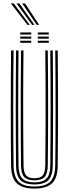

<svg xmlns="http://www.w3.org/2000/svg" viewBox="-20 -1095 402 1122"><path d="M181.3 7Q112.4 7 79.1 -23Q45.7 -53.1 44.8 -127.8Q44 -198.3 43.4 -280.3Q42.9 -362.2 42.9 -450.1Q42.9 -538 43.3 -626.9Q43.8 -715.8 44.8 -800H59.3Q58.5 -723 57.9 -635.8Q57.4 -548.6 57.4 -459Q57.4 -369.5 57.9 -285Q58.5 -200.5 59.3 -129Q60.2 -63.5 87.9 -34.3Q115.6 -5.1 181.3 -5.1Q246.8 -5.1 274.4 -34.3Q301.9 -63.5 302.8 -129Q303.7 -199.1 304.2 -280.9Q304.7 -362.8 304.7 -450.7Q304.7 -538.6 304.3 -627.4Q303.9 -716.2 302.8 -800H317.3Q318.4 -697.5 318.9 -582.6Q319.4 -467.7 319 -351.4Q318.6 -235.1 317.3 -127.8Q316.4 -52.5 282.9 -22.7Q249.4 7 181.3 7ZM181.3 -17.1Q126.4 -17.1 100.4 -41.6Q74.4 -66 73.8 -128Q73 -206.1 72.4 -288.5Q71.9 -371 71.9 -456.2Q71.9 -541.4 72.4 -627.7Q72.9 -714.1 73.8 -800H88.3Q87.4 -719.5 86.9 -633.3Q86.4 -547 86.4 -459.7Q86.4 -372.5 86.9 -288.5Q87.5 -204.5 88.3 -128.4Q88.9 -73.5 110.9 -51.3Q132.9 -29.2 181.3 -29.2Q229.4 -29.2 251.3 -51.2Q273.2 -73.1 273.8 -128.4Q274.7 -204 275.2 -286.8Q275.7 -369.6 275.7 -456Q275.7 -542.4 275.2 -629.3Q274.7 -716.2 273.8 -800H288.3Q289.2 -718.6 289.7 -632.3Q290.2 -546 290.2 -459.1Q290.2 -372.2 289.7 -288.4Q289.1 -204.6 288.3 -128Q287.7 -66.5 262.1 -41.8Q236.5 -17.1 181.3 -17.1ZM181.3 -41.3Q140.3 -41.3 121.8 -60.6Q103.4 -79.9 102.8 -128.8Q101.7 -222.4 101.3 -335.3Q100.9 -448.3 101.2 -567.8Q101.5 -687.3 102.8 -800H117.3Q116.5 -719.2 115.9 -638.5Q115.4 -557.7 115.4 -475.1Q115.4 -392.5 115.9 -306.4Q116.4 -220.3 117.5 -128.8Q118.1 -87.1 132.3 -70.2Q146.5 -53.4 181.3 -53.4Q215.9 -53.4 230 -70.2Q244 -87.1 244.6 -128.8Q246.1 -255.9 246.5 -367Q246.9 -478 246.4 -583.7Q245.9 -689.4 244.8 -800H259.3Q260.2 -723.3 260.7 -636.5Q261.2 -549.6 261.2 -460.4Q261.2 -371.2 260.7 -286.3Q260.2 -201.4 259.3 -128.8Q258.7 -79.3 240.1 -60.3Q221.5 -41.3 181.3 -41.3ZM200.7 -893.3V-905.4H265.1V-893.3ZM98.2 -845V-857.1H162.6V-845ZM98.2 -869.2V-881.2H162.6V-869.2ZM98.2 -893.3V-905.4H162.6V-893.3ZM200.7 -845V-857.1H265.1V-845ZM200.7 -869.2V-881.2H265.1V-869.2ZM140.3 -949.8 43.4 -1075H60.3L154.1 -949.8ZM167.4 -949.8 76.4 -1075H93.3L181.4 -949.8ZM194.7 -949.8 109.4 -1075H126.3L208.7 -949.8Z"/></svg>

Font: Big Shoulders Inline Display SC Thin
Style: Regular
Weight: 100
Designer: Patric King
Foundry: XO Type Co
Version: Version 2.002